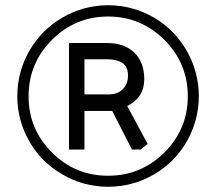

<svg xmlns="http://www.w3.org/2000/svg" viewBox="-20 -703 824 732"><path d="M392 -683Q485 -683 567 -636Q645 -590 691 -511Q738 -429 738 -336Q738 -244 691 -162Q646 -84 567 -38Q486 9 392 9Q298 9 218 -38Q138 -84 93 -162Q46 -243 46 -336Q46 -430 93 -511Q139 -590 218 -636Q299 -683 392 -683ZM392 -640Q267 -640 178 -551Q89 -462 89 -336Q89 -210 178 -122Q266 -33 392 -33Q518 -33 607 -122Q696 -211 696 -336Q696 -461 607 -551Q517 -640 392 -640ZM243 -539H388Q454 -539 492 -502.5Q530 -466 530 -401Q530 -331 465 -299L543 -154L516 -133H483L408 -280H302V-133H243ZM386 -477H302V-343H393Q428 -343 447 -362Q468 -382 468 -415Q468 -436 459 -451Q441 -477 386 -477Z"/></svg>

Font: Almarai Light
Style: Regular
Weight: 300
Designer: Boutros International 2019
Foundry: Created by Boutros International 2019
Version: Version 1.10